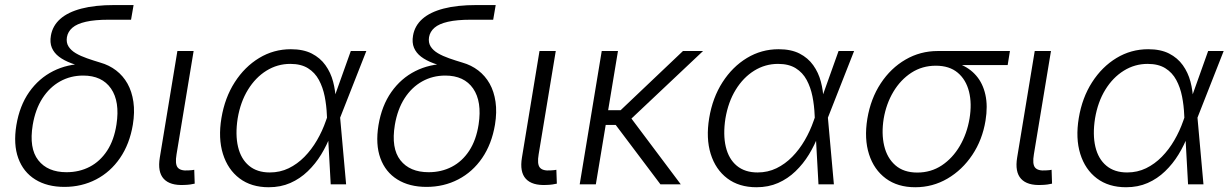

<svg xmlns="http://www.w3.org/2000/svg" viewBox="-20 -748 4988 779"><path d="M241.2 10.3Q171.4 10.3 123 -19.8Q74.7 -49.8 54.2 -106Q33.7 -162.1 46.4 -240.2Q59.6 -319.3 98.6 -374.8Q137.7 -430.2 195.8 -459.5Q253.9 -488.8 323.7 -488.8L338.4 -471.7Q300.3 -480 270 -491.2Q239.7 -502.4 219.5 -517.8Q199.2 -533.2 190.4 -554.2Q181.6 -575.2 186.5 -603.5Q193.4 -643.6 224.4 -671.1Q255.4 -698.7 310.3 -713.1Q365.2 -727.5 444.3 -727.5H522L511.7 -668H420.9Q364.7 -668 328.4 -659.7Q292 -651.4 273.7 -635.5Q255.4 -619.6 251.5 -597.2Q248 -575.2 258.1 -559.3Q268.1 -543.5 287.6 -532Q307.1 -520.5 333 -511.5Q358.9 -502.4 386.7 -494.1Q422.9 -483.9 451.2 -462.2Q479.5 -440.4 497.3 -408.7Q515.1 -377 521.2 -335Q527.3 -293 519 -242.2Q505.9 -163.6 467 -106.9Q428.2 -50.3 369.9 -20Q311.5 10.3 241.2 10.3ZM250 -49.3Q301.8 -49.3 344 -71.3Q386.2 -93.3 414.6 -136.5Q442.9 -179.7 452.6 -243.2Q466.8 -335.9 430.4 -388.7Q394 -441.4 317.4 -441.4Q266.1 -441.4 223.6 -417.7Q181.2 -394 152.3 -349.4Q123.5 -304.7 112.8 -241.2Q97.2 -146.5 135.3 -97.9Q173.3 -49.3 250 -49.3Z M728 2.4Q669.9 5.4 644.3 -22.5Q618.7 -50.3 628.4 -108.9L699.7 -541H765.6L696.3 -122.1Q689.5 -82.5 700.9 -68.4Q712.4 -54.2 744.1 -56.6Q753.4 -57.1 758.3 -57.6Q763.2 -58.1 768.1 -59.1L770 -2.9Q762.7 -1 751.7 0.5Q740.7 2 728 2.4Z M1070.3 11.7Q999.5 11.7 951.9 -24.2Q904.3 -60.1 884.5 -123.5Q864.7 -187 878.4 -269Q892.1 -351.6 932.4 -414.3Q972.7 -477.1 1031.5 -512.7Q1090.3 -548.3 1160.2 -548.3Q1210.4 -548.3 1244.9 -530.8Q1279.3 -513.2 1300.5 -483.4Q1321.8 -453.6 1331.5 -416.7Q1341.3 -379.9 1342.3 -340.3H1365.2L1359.9 -272L1384.3 0H1321.8L1306.2 -281.2Q1304.7 -319.8 1297.4 -356.7Q1290 -393.6 1273.9 -423.6Q1257.8 -453.6 1229.5 -471.2Q1201.2 -488.8 1157.7 -488.8Q1105.5 -488.8 1061 -461.2Q1016.6 -433.6 986.1 -384Q955.6 -334.5 944.3 -267.6Q934.1 -201.7 945.8 -152.3Q957.5 -103 990.2 -75.7Q1022.9 -48.3 1074.7 -48.3Q1116.2 -48.3 1151.4 -65.4Q1186.5 -82.5 1215.3 -111.8Q1244.1 -141.1 1266.1 -179Q1288.1 -216.8 1302.2 -257.8L1403.3 -541H1466.3L1359.4 -269L1342.8 -201.7H1322.3Q1306.6 -159.7 1283.2 -121.3Q1259.8 -83 1228.5 -53Q1197.3 -22.9 1158 -5.6Q1118.7 11.7 1070.3 11.7Z M1710.4 10.3Q1640.6 10.3 1592.3 -19.8Q1543.9 -49.8 1523.4 -106Q1502.9 -162.1 1515.6 -240.2Q1528.8 -319.3 1567.9 -374.8Q1606.9 -430.2 1665 -459.5Q1723.1 -488.8 1793 -488.8L1807.6 -471.7Q1769.5 -480 1739.3 -491.2Q1709 -502.4 1688.7 -517.8Q1668.5 -533.2 1659.7 -554.2Q1650.9 -575.2 1655.8 -603.5Q1662.6 -643.6 1693.6 -671.1Q1724.6 -698.7 1779.5 -713.1Q1834.5 -727.5 1913.6 -727.5H1991.2L1981 -668H1890.1Q1834 -668 1797.6 -659.7Q1761.2 -651.4 1742.9 -635.5Q1724.6 -619.6 1720.7 -597.2Q1717.3 -575.2 1727.3 -559.3Q1737.3 -543.5 1756.8 -532Q1776.4 -520.5 1802.2 -511.5Q1828.1 -502.4 1856 -494.1Q1892.1 -483.9 1920.4 -462.2Q1948.7 -440.4 1966.6 -408.7Q1984.4 -377 1990.5 -335Q1996.6 -293 1988.3 -242.2Q1975.1 -163.6 1936.3 -106.9Q1897.5 -50.3 1839.1 -20Q1780.8 10.3 1710.4 10.3ZM1719.2 -49.3Q1771 -49.3 1813.2 -71.3Q1855.5 -93.3 1883.8 -136.5Q1912.1 -179.7 1921.9 -243.2Q1936 -335.9 1899.7 -388.7Q1863.3 -441.4 1786.6 -441.4Q1735.4 -441.4 1692.9 -417.7Q1650.4 -394 1621.6 -349.4Q1592.8 -304.7 1582 -241.2Q1566.4 -146.5 1604.5 -97.9Q1642.6 -49.3 1719.2 -49.3Z M2197.3 2.4Q2139.2 5.4 2113.5 -22.5Q2087.9 -50.3 2097.7 -108.9L2168.9 -541H2234.9L2165.5 -122.1Q2158.7 -82.5 2170.2 -68.4Q2181.6 -54.2 2213.4 -56.6Q2222.7 -57.1 2227.5 -57.6Q2232.4 -58.1 2237.3 -59.1L2239.3 -2.9Q2231.9 -1 2220.9 0.5Q2210 2 2197.3 2.4Z M2487.3 -541 2397.5 0H2332L2421.4 -541ZM2832.5 -541 2514.6 -241.2H2410.6L2419.9 -300.8H2498L2751 -541ZM2659.7 0 2475.1 -245.1 2522 -293.5 2742.2 0Z M3049.3 11.7Q2978.5 11.7 2930.9 -24.2Q2883.3 -60.1 2863.5 -123.5Q2843.8 -187 2857.4 -269Q2871.1 -351.6 2911.4 -414.3Q2951.7 -477.1 3010.5 -512.7Q3069.3 -548.3 3139.2 -548.3Q3189.5 -548.3 3223.9 -530.8Q3258.3 -513.2 3279.5 -483.4Q3300.8 -453.6 3310.5 -416.7Q3320.3 -379.9 3321.3 -340.3H3344.2L3338.9 -272L3363.3 0H3300.8L3285.2 -281.2Q3283.7 -319.8 3276.4 -356.7Q3269 -393.6 3252.9 -423.6Q3236.8 -453.6 3208.5 -471.2Q3180.2 -488.8 3136.7 -488.8Q3084.5 -488.8 3040 -461.2Q2995.6 -433.6 2965.1 -384Q2934.6 -334.5 2923.3 -267.6Q2913.1 -201.7 2924.8 -152.3Q2936.5 -103 2969.2 -75.7Q3002 -48.3 3053.7 -48.3Q3095.2 -48.3 3130.4 -65.4Q3165.5 -82.5 3194.3 -111.8Q3223.1 -141.1 3245.1 -179Q3267.1 -216.8 3281.2 -257.8L3382.3 -541H3445.3L3338.4 -269L3321.8 -201.7H3301.3Q3285.6 -159.7 3262.2 -121.3Q3238.8 -83 3207.5 -53Q3176.3 -22.9 3137 -5.6Q3097.7 11.7 3049.3 11.7Z M3693.4 11.7Q3622.1 11.7 3574 -23.9Q3525.9 -59.6 3505.9 -122.1Q3485.8 -184.6 3499 -266.1Q3512.7 -348.1 3553.5 -409.9Q3594.2 -471.7 3654.1 -506.3Q3713.9 -541 3784.7 -541H4077.6L4068.4 -483.9H3841.8L3776.9 -481.4Q3721.7 -481.4 3677.7 -452.9Q3633.8 -424.3 3604.7 -375.7Q3575.7 -327.1 3565.4 -266.6Q3555.7 -206.1 3567.4 -156.5Q3579.1 -106.9 3612.8 -77.4Q3646.5 -47.9 3701.7 -47.9Q3757.3 -47.9 3801.3 -77.1Q3845.2 -106.4 3874.3 -156Q3903.3 -205.6 3913.6 -266.6Q3923.8 -327.6 3911.6 -376.2Q3899.4 -424.8 3865.7 -453.1Q3832 -481.4 3776.9 -481.4L3778.8 -504.4Q3831.1 -504.4 3872.6 -488.3Q3914.1 -472.2 3940.9 -440.9Q3967.8 -409.7 3978 -363.8Q3988.3 -317.9 3978.5 -258.3Q3965.8 -180.7 3925 -119.6Q3884.3 -58.6 3824.2 -23.4Q3764.2 11.7 3693.4 11.7Z M4206.5 2.4Q4148.4 5.4 4122.8 -22.5Q4097.2 -50.3 4106.9 -108.9L4178.2 -541H4244.1L4174.8 -122.1Q4168 -82.5 4179.4 -68.4Q4190.9 -54.2 4222.7 -56.6Q4231.9 -57.1 4236.8 -57.6Q4241.7 -58.1 4246.6 -59.1L4248.5 -2.9Q4241.2 -1 4230.2 0.5Q4219.2 2 4206.5 2.4Z M4548.8 11.7Q4478 11.7 4430.4 -24.2Q4382.8 -60.1 4363 -123.5Q4343.3 -187 4356.9 -269Q4370.6 -351.6 4410.9 -414.3Q4451.2 -477.1 4510 -512.7Q4568.8 -548.3 4638.7 -548.3Q4689 -548.3 4723.4 -530.8Q4757.8 -513.2 4779.1 -483.4Q4800.3 -453.6 4810.1 -416.7Q4819.8 -379.9 4820.8 -340.3H4843.8L4838.4 -272L4862.8 0H4800.3L4784.7 -281.2Q4783.2 -319.8 4775.9 -356.7Q4768.6 -393.6 4752.4 -423.6Q4736.3 -453.6 4708 -471.2Q4679.7 -488.8 4636.2 -488.8Q4584 -488.8 4539.6 -461.2Q4495.1 -433.6 4464.6 -384Q4434.1 -334.5 4422.9 -267.6Q4412.6 -201.7 4424.3 -152.3Q4436 -103 4468.8 -75.7Q4501.5 -48.3 4553.2 -48.3Q4594.7 -48.3 4629.9 -65.4Q4665 -82.5 4693.8 -111.8Q4722.7 -141.1 4744.6 -179Q4766.6 -216.8 4780.8 -257.8L4881.8 -541H4944.8L4837.9 -269L4821.3 -201.7H4800.8Q4785.2 -159.7 4761.7 -121.3Q4738.3 -83 4707 -53Q4675.8 -22.9 4636.5 -5.6Q4597.2 11.7 4548.8 11.7Z"/></svg>

Font: Inter 17pt Light
Style: Italic
Weight: 300
Italic angle: -9.3988°
Version: Version 4.001;git-66647c0bb